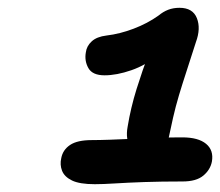

<svg xmlns="http://www.w3.org/2000/svg" viewBox="-20 -864 564 492"><path d="M361 -463Q329 -463 315 -485Q301 -507 307 -539Q315 -588 330 -636Q345 -684 362 -729L385 -723Q354 -697 316.5 -684Q279 -671 248 -671Q217 -671 206.5 -689.5Q196 -708 200 -730Q202 -746 215 -758Q228 -770 253 -773Q287 -777 322.5 -790.5Q358 -804 386 -824Q398 -834 411 -839Q424 -844 440 -844Q474 -844 484.5 -817.5Q495 -791 482 -756Q469 -715 458 -681.5Q447 -648 438.5 -619.5Q430 -591 423.5 -562.5Q417 -534 411 -505Q406 -483 393.5 -473Q381 -463 361 -463ZM223 -392Q184 -392 164.5 -401.5Q145 -411 139 -426.5Q133 -442 137 -459Q141 -480 159.5 -492.5Q178 -505 215 -505Q234 -505 262.5 -506Q291 -507 324 -508.5Q357 -510 388.5 -511Q420 -512 447 -512Q488 -512 508 -495.5Q528 -479 523 -450Q519 -429 501 -414Q483 -399 448 -399Q393 -399 350 -397.5Q307 -396 275.5 -394Q244 -392 223 -392Z"/></svg>

Font: Shantell Sans SemiBold
Style: Italic
Weight: 600
Italic angle: -11°
Designer: Stephen Nixon, Anya Danilova, Shantell Martin
Foundry: Arrow Type
Version: Version 1.011;[c5ecc13dd]